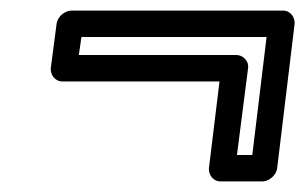

<svg xmlns="http://www.w3.org/2000/svg" viewBox="-20 -417 578 363"><path d="M129 -313 134 -347H484L457 -124H428L449 -288C451 -303 438 -313 427 -313ZM76 -288C75 -277 83 -263 98 -263H395L375 -99C374 -88 382 -74 397 -74H476C487 -74 502 -84 504 -99L537 -372C538 -383 530 -397 515 -397H115C104 -397 89 -387 87 -372Z"/></svg>

Font: Falling Sky
Style: CondOuObl
Weight: 400
Designer: Paul D. Hunt
Foundry: Adobe Systems Incorporated
Version: Version 1.02